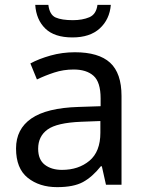

<svg xmlns="http://www.w3.org/2000/svg" viewBox="-20 -760 601 790"><path d="M288 -545Q386 -545 433 -502Q480 -459 480 -365V0H416L399 -76H395Q360 -32 321.5 -11Q283 10 215 10Q142 10 94 -28.5Q46 -67 46 -149Q46 -229 109 -272.5Q172 -316 303 -320L394 -323V-355Q394 -422 365 -448Q336 -474 283 -474Q241 -474 203 -461.5Q165 -449 132 -433L105 -499Q140 -518 188 -531.5Q236 -545 288 -545ZM314 -259Q214 -255 175.5 -227Q137 -199 137 -148Q137 -103 164.5 -82Q192 -61 235 -61Q303 -61 348 -98.5Q393 -136 393 -214V-262ZM436 -740Q431 -680 390.5 -643Q350 -606 278 -606Q204 -606 166.5 -642.5Q129 -679 125 -740H179Q184 -699 209 -688Q234 -677 280 -677Q319 -677 347.5 -689Q376 -701 381 -740Z"/></svg>

Font: Noto Sans Hanunoo
Style: Regular
Weight: 400
Designer: Monotype Design Team
Foundry: Monotype Imaging Inc.
Version: Version 2.003; ttfautohint (v1.8.4.7-5d5b)